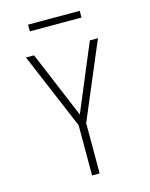

<svg xmlns="http://www.w3.org/2000/svg" viewBox="-132 -994 841 1077"><g transform="rotate(-15 288.0 -455.0)"><path d="M266 0H310V-292L497 -735H450L288 -348L126 -735H79L266 -292ZM138 -871H438V-910H138Z"/></g></svg>

Font: Iosevka Sparkle Extralight
Style: Regular
Weight: 200
Designer: Belleve Invis
Foundry: Belleve Invis
Version: Version 4.5.0; ttfautohint (v1.8.3)